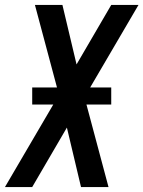

<svg xmlns="http://www.w3.org/2000/svg" viewBox="-35 -755 579 775"><path d="M-15 0 180 -333H95V-402H195L106 -735H217L274 -495L414 -735H524L329 -402H414V-333H314L403 0H292L235 -240L95 0Z"/></svg>

Font: Iosevka SS04 Semibold Oblique
Style: Regular
Weight: 600
Italic angle: -9°
Monospace: yes
Designer: Belleve Invis
Foundry: Belleve Invis
Version: Version 19.0.0; ttfautohint (v1.8.4)